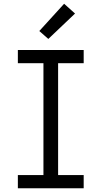

<svg xmlns="http://www.w3.org/2000/svg" viewBox="-20 -1001 540 1021"><path d="M75 0V-70H211V-665H75V-735H425V-665H289V-70H425V0ZM237 -794 189 -836 321 -981 379 -929Z"/></svg>

Font: Iosevka www.saffi
Style: Regular
Weight: 400
Monospace: yes
Designer: Belleve Invis
Foundry: Belleve Invis
Version: Version 22.0.2; ttfautohint (v1.8.3)